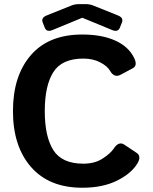

<svg xmlns="http://www.w3.org/2000/svg" viewBox="-20 -882 732 919"><path d="M184.6 -773.9Q175.3 -796.9 203.6 -808.1L322.8 -856Q338.4 -862.3 359.4 -862.3H388.7Q409.7 -862.3 425.3 -856L544.4 -808.1Q572.8 -796.9 563.5 -773.9L553.7 -749.5Q544.4 -726.6 516.6 -738.3L374.5 -796.9H373.5L231.4 -738.3Q203.6 -726.6 194.3 -749.5ZM42 -350.1Q42 -518.6 127.4 -617.7Q212.9 -716.8 374 -716.8Q466.8 -716.8 531.2 -688Q595.7 -659.2 622.1 -604.5Q639.6 -568.4 616.2 -555.7L557.6 -524.4Q526.9 -507.8 506.8 -543Q494.1 -565.4 459.7 -583.5Q425.3 -601.6 378.9 -601.6Q276.4 -601.6 235.4 -536.9Q194.3 -472.2 194.3 -350.1Q194.3 -228 235.4 -163.3Q276.4 -98.6 378.9 -98.6Q434.1 -98.6 471.9 -123.5Q509.8 -148.4 524.4 -170.9Q548.3 -207.5 575.2 -189.5L633.8 -150.4Q657.7 -134.3 638.7 -101.6Q610.4 -52.7 541.5 -18.1Q472.7 16.6 374 16.6Q215.3 16.6 128.7 -82.5Q42 -181.6 42 -350.1Z"/></svg>

Font: Istok
Style: Bold
Weight: 700
Designer: Andrey V. Panov
Foundry: Andrey V. Panov
Version: Version 1.0.1